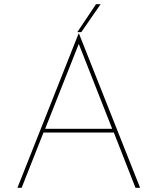

<svg xmlns="http://www.w3.org/2000/svg" viewBox="-20 -894 749 914"><path d="M63 0 354 -734H356L647 0H625L522 -263H187L83 0ZM195 -281H514L355 -685ZM459 -874 367 -741H348L437 -874Z"/></svg>

Font: Synthetic Thin
Style: Regular
Weight: 100
Designer: Santiago Orozco
Foundry: Typemade
Version: Version 2.000; ttfautohint (v1.8.4.7-5d5b)